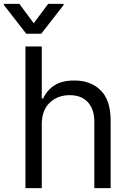

<svg xmlns="http://www.w3.org/2000/svg" viewBox="-54 -966 665 986"><path d="M157.7 -792.6H81L-34.1 -940.3V-946H45.5L119.3 -846.6L193.2 -946H272.7V-940.3ZM514.2 0H430.4V-340.9Q430.4 -405.9 396.8 -441.6Q363.3 -477.3 304 -477.3Q241.8 -477.3 201.2 -438.4Q160.5 -399.5 160.5 -328.1V0H76.7V-727.3H160.5V-460.2H167.6Q186.8 -502.5 225.3 -527.5Q263.8 -552.6 328.1 -552.6Q411.9 -552.6 463.1 -502.1Q514.2 -451.7 514.2 -346.6Z"/></svg>

Font: Linik Sans
Style: Regular
Weight: 400
Designer: Rasmus Andersson (font), Marc Monis (original base), Kil Hyung-jin (Pretendard portions), Cristiano Sobral (main changes
Foundry: rsms
Version: Version 3.018;May 31, 2022;FontCreator 14.0.0.2814 64-bit; t